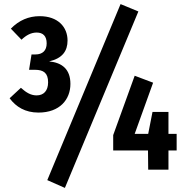

<svg xmlns="http://www.w3.org/2000/svg" viewBox="-20 -829 907 938"><path d="M569 -809 211 51 297 89 656 -773ZM324 -419C324 -490 284 -523 220 -529C285 -544 310 -580 310 -631C310 -697 263 -750 174 -750C120 -750 73 -730 33 -689L85 -635C108 -657 132 -670 159 -670C190 -670 208 -653 208 -617C208 -582 188 -563 153 -563H134L122 -488H151C193 -488 215 -472 215 -427C215 -385 193 -363 159 -363C132 -363 110 -375 82 -400L27 -349C58 -307 103 -279 168 -279C272 -279 324 -343 324 -419ZM843 -175H803V-282H725L704 -175H638L728 -425L638 -459L533 -169V-94H703L704 0H803V-94H843Z"/></svg>

Font: Glow Sans TC Compressed
Style: Bold
Weight: 700
Width: 2
Designer: Ryoko NISHIZUKA (kana, bopomofo & ideographs); Paul D. Hunt (Latin, Greek & Cyrillic); Sandoll Communications, Soo-young
Version: Version 0.93